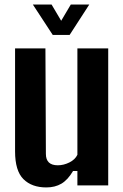

<svg xmlns="http://www.w3.org/2000/svg" viewBox="-20 -812 537 841"><path d="M183 9Q119 9 82.5 -27.5Q46 -64 46 -149V-600H179L181 -138Q181 -88 233 -88Q259 -88 284 -100.5Q309 -113 319 -134V-600H454V0H319V-63H300Q277 -24 249 -7.5Q221 9 183 9ZM124 -792H206L248 -721L290 -792H371L285 -659H211Z"/></svg>

Font: Big Shoulders Text ExtraBold
Style: Regular
Weight: 800
Designer: Patric King
Foundry: XO Type Co
Version: Version 1.000; ttfautohint (v1.8.2)